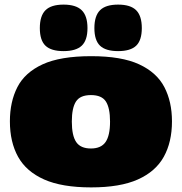

<svg xmlns="http://www.w3.org/2000/svg" viewBox="-20 -804 790 834"><path d="M23 -277Q23 -362 55.5 -425.5Q88 -489 165 -524.5Q242 -560 376 -560Q508 -560 584.5 -524.5Q661 -489 694 -425.5Q727 -362 727 -277Q727 -187 691.5 -123Q656 -59 579 -24.5Q502 10 376 10Q249 10 171.5 -24.5Q94 -59 58.5 -123Q23 -187 23 -277ZM292 -276Q292 -215 311 -187Q330 -159 375 -159Q419 -159 438.5 -187Q458 -215 458 -276Q458 -335 440 -363Q422 -391 375 -391Q328 -391 310 -363Q292 -335 292 -276ZM493 -582Q439 -582 414.5 -605.5Q390 -629 390 -682Q390 -735 414.5 -759.5Q439 -784 493 -784Q547 -784 571.5 -759.5Q596 -735 596 -682Q596 -629 571.5 -605.5Q547 -582 493 -582ZM256 -582Q202 -582 177.5 -605.5Q153 -629 153 -682Q153 -735 177.5 -759.5Q202 -784 256 -784Q310 -784 335 -759.5Q360 -735 360 -682Q360 -629 335 -605.5Q310 -582 256 -582Z"/></svg>

Font: Georama Extended Black
Style: Regular
Weight: 900
Width: 7
Designer: Jean-Baptiste Levee
Foundry: Production Type
Version: Version 1.000